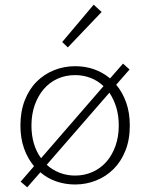

<svg xmlns="http://www.w3.org/2000/svg" viewBox="-20 -774 640 818"><path d="M300 12Q258 12 220 -1Q182 -14 152 -40L96 24L68 0L125 -66Q98 -98 82.5 -141.5Q67 -185 67 -239Q67 -299 85.5 -346.5Q104 -394 136 -426Q168 -458 210.5 -475Q253 -492 300 -492Q386 -492 449 -440L504 -503L532 -478L475 -413Q502 -381 517.5 -337.5Q533 -294 533 -239Q533 -179 514.5 -132.5Q496 -86 464 -54Q432 -22 389.5 -5Q347 12 300 12ZM114 -239Q114 -197 124.5 -162Q135 -127 155 -100L421 -407Q397 -430 366 -442Q335 -454 300 -454Q259 -454 225 -438.5Q191 -423 166.5 -394.5Q142 -366 128 -326.5Q114 -287 114 -239ZM300 -26Q340 -26 374.5 -41.5Q409 -57 433.5 -85Q458 -113 472 -152.5Q486 -192 486 -239Q486 -281 475.5 -316Q465 -351 446 -379L179 -72Q203 -50 234 -38Q265 -26 300 -26ZM269 -572 245 -595 379 -754 413 -723Z"/></svg>

Font: Source Code Pro Light
Style: Regular
Weight: 300
Monospace: yes
Designer: Paul D. Hunt, Teo Tuominen
Foundry: Adobe Systems Incorporated
Version: Version 2.030;PS 1.000;hotconv 16.6.51;makeotf.lib2.5.65220